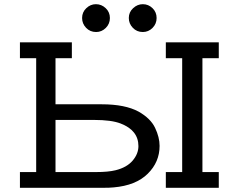

<svg xmlns="http://www.w3.org/2000/svg" viewBox="-20 -897 1143 917"><path d="M75.2 0V-75.2H152.8V-619.1H75.2V-694.8H323.2V-619.1H245.1V-398.9H465.8Q577.6 -398.9 642.1 -363.8Q699.2 -331.5 720.7 -286.4Q742.2 -241.2 742.2 -200.2Q742.2 -123 685.5 -67.1Q628.9 -11.2 522.9 -2Q504.9 0 469.2 0ZM245.1 -75.2H438Q497.1 -75.2 532.2 -84Q585.4 -97.2 613.3 -129.6Q641.1 -162.1 641.1 -199.2Q641.1 -274.4 556.2 -307.1Q512.2 -324.2 429.2 -324.2H245.1ZM372.1 -811Q372.1 -838.9 392.1 -857.9Q412.1 -877 438 -877Q464.8 -877 484.9 -857.9Q504.9 -838.9 504.9 -811Q504.9 -783.2 485.4 -763.7Q465.8 -744.1 439 -744.1Q410.2 -744.1 391.1 -764.2Q372.1 -784.2 372.1 -811ZM595.2 -811Q595.2 -838.9 615.7 -857.9Q636.2 -877 662.1 -877Q689 -877 708.5 -857.9Q728 -838.9 728 -811Q728 -783.2 708.5 -763.7Q689 -744.1 662.1 -744.1Q633.3 -744.1 614.3 -764.2Q595.2 -784.2 595.2 -811ZM772 0V-75.2H850.1V-619.1H772V-694.8H1024.9V-619.1H946.8V-75.2H1024.9V0Z"/></svg>

Font: CMU Concrete
Style: Bold
Weight: 700
Version: Version 0.7.0